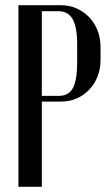

<svg xmlns="http://www.w3.org/2000/svg" viewBox="-20 -719 427 739"><path d="M213 -699Q247 -699 275 -686.5Q303 -674 323.5 -652.5Q344 -631 355.5 -601.5Q367 -572 367 -538V-489Q367 -455 356 -426Q345 -397 324.5 -375Q304 -353 276 -340.5Q248 -328 214 -328H141V0H51V-699ZM277 -549Q277 -615 259.5 -645.5Q242 -676 204 -676H141V-350H207Q245 -350 261 -381Q277 -412 277 -478Z"/></svg>

Font: Moniqa SemBd Heading
Style: Regular
Weight: 600
Designer: Rajesh Rajput
Foundry: Rajesh Rajput
Version: Version 1.000